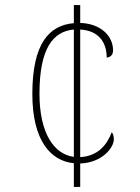

<svg xmlns="http://www.w3.org/2000/svg" viewBox="-20 -734 549 754"><path d="M270 -93V0H295V-92C380 -95 427 -153 427 -187C427 -200 424 -208 419 -215C400 -165 365 -121 295 -117V-618C367 -614 399 -568 399 -508C413 -509 424 -518 424 -536C424 -592 377 -641 295 -644V-714H270V-643C174 -635 107 -565 107 -365C107 -183 178 -102 270 -93ZM270 -618V-118C192 -128 135 -211 135 -366C135 -545 189 -611 270 -618Z"/></svg>

Font: Noto Serif Devanagari SemiCondensed Thin
Style: Regular
Weight: 100
Width: 4
Designer: Universal Thirst, Indian Type Foundry and the Monotype Design Team
Foundry: Monotype Imaging Inc.
Version: Version 2.004